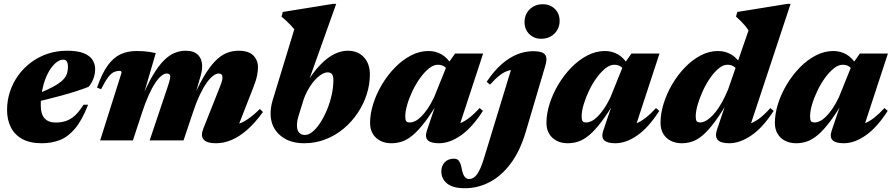

<svg xmlns="http://www.w3.org/2000/svg" viewBox="-20 -746 4744 1020"><path d="M315.5 -429Q299.5 -429 282.8 -417Q266 -405 250.5 -383.2Q235 -361.5 223 -331.5Q211 -301.5 203.8 -265.2Q196.5 -229 196.5 -188Q196.5 -139 217 -117Q237.5 -95 276 -95Q304 -95 328.8 -102.8Q353.5 -110.5 376.8 -131Q400 -151.5 423.5 -189.5H448Q416 -107 378.5 -62.8Q341 -18.5 297.5 -1.8Q254 15 202 15Q140 15 99 -7.2Q58 -29.5 37.8 -69.5Q17.5 -109.5 17.5 -162Q17.5 -212 32.8 -258.5Q48 -305 76.2 -344.5Q104.5 -384 144 -413.8Q183.5 -443.5 232 -460Q280.5 -476.5 336.5 -476.5Q392.5 -476.5 425 -463.2Q457.5 -450 471.5 -427.8Q485.5 -405.5 485.5 -379Q485.5 -352.5 476.2 -328.2Q467 -304 451 -285Q421 -273 384.2 -261.2Q347.5 -249.5 307.5 -238.5Q267.5 -227.5 226.5 -217.5Q185.5 -207.5 147 -199L149 -236Q197 -254 230.8 -269.5Q264.5 -285 286.2 -299.2Q308 -313.5 320 -327.8Q332 -342 336.5 -357.5Q341 -373 341 -391Q341 -404.5 338.2 -412.8Q335.5 -421 330 -425Q324.5 -429 315.5 -429Z M1231 -39 1192.5 -80Q1218.5 -79.5 1243.2 -86.8Q1268 -94 1296.2 -113Q1324.5 -132 1360.5 -167L1377 -151Q1334.5 -92.5 1292.8 -56Q1251 -19.5 1209.8 -2.2Q1168.5 15 1128 15Q1078.5 15 1061.8 -4.8Q1045 -24.5 1059.5 -61L1141 -266.5Q1153.5 -297 1157.8 -311Q1162 -325 1162 -334Q1162 -344 1157 -349.8Q1152 -355.5 1142 -355.5Q1129.5 -355.5 1113.8 -344.5Q1098 -333.5 1080 -309Q1062 -284.5 1042.8 -244.8Q1023.5 -205 1004.5 -147.5L955 0H775L866.5 -272Q874 -294 877.8 -306.8Q881.5 -319.5 883 -326.5Q884.5 -333.5 884.5 -338Q884.5 -347 879.5 -351.2Q874.5 -355.5 865.5 -355.5Q852.5 -355.5 837 -343Q821.5 -330.5 804.5 -305Q787.5 -279.5 769.8 -240.2Q752 -201 734.5 -147.5L686 0H512L625.5 -359Q625.5 -363.5 623.8 -366.5Q622 -369.5 617 -369.5Q599.5 -369.5 585 -363Q570.5 -356.5 554.8 -336Q539 -315.5 517 -272L495.5 -280.5Q521.5 -356 552.2 -398.2Q583 -440.5 620.5 -457.8Q658 -475 704.5 -475Q725.5 -475 741.2 -474Q757 -473 772.5 -470.5Q788 -468 807.5 -464L732 -205.5L728.5 -215Q761.5 -294.5 791.8 -345.5Q822 -396.5 850.8 -425Q879.5 -453.5 908 -465Q936.5 -476.5 966 -476.5Q1010.5 -476.5 1032.2 -454Q1054 -431.5 1054 -394Q1054 -380.5 1050.8 -363.5Q1047.5 -346.5 1039 -319.5L1001.5 -188H989.5Q1026 -275 1058.2 -331.2Q1090.5 -387.5 1120.8 -419Q1151 -450.5 1182 -463.5Q1213 -476.5 1246.5 -476.5Q1301.5 -476.5 1326 -451.2Q1350.5 -426 1350.5 -388Q1350.5 -368.5 1345.2 -342.8Q1340 -317 1325 -279.5Z M1568 -136.5Q1562.5 -120 1560 -105.8Q1557.5 -91.5 1557.5 -80Q1557.5 -54 1569 -41.5Q1580.5 -29 1600.5 -29Q1620 -29 1641 -46.5Q1662 -64 1681.5 -94Q1701 -124 1716.8 -161.8Q1732.5 -199.5 1741.8 -240.5Q1751 -281.5 1751 -320Q1751 -342 1743.8 -351.8Q1736.5 -361.5 1720.5 -361.5Q1708 -361.5 1694.5 -354.5Q1681 -347.5 1666.8 -334.8Q1652.5 -322 1639 -304Q1625.5 -286 1614 -265Q1602.5 -244 1594 -220.5ZM1543.5 -590.5Q1534.5 -601.5 1524 -612.5Q1513.5 -623.5 1501.5 -634.8Q1489.5 -646 1475.5 -658L1482.5 -682.5L1749.5 -725.5H1766L1613.5 -297.5L1603 -295.5Q1642.5 -361.5 1681 -401.2Q1719.5 -441 1756.2 -458.8Q1793 -476.5 1826.5 -476.5Q1881.5 -476.5 1913.2 -442Q1945 -407.5 1945 -350.5Q1945 -297.5 1928.2 -245Q1911.5 -192.5 1880.2 -145.8Q1849 -99 1805.8 -62.8Q1762.5 -26.5 1709.2 -5.8Q1656 15 1595.5 15Q1515.5 15 1466.5 -28.5Q1417.5 -72 1417.5 -143.5Q1417.5 -159 1420 -175.8Q1422.5 -192.5 1427.5 -210Z M2247.5 -51 2305.5 -222.5 2317.5 -221.5Q2274.5 -147 2239.2 -100.5Q2204 -54 2174 -28.8Q2144 -3.5 2116 5.8Q2088 15 2059 15Q2026 15 2000.5 2Q1975 -11 1960.5 -35.2Q1946 -59.5 1946 -93Q1946 -141.5 1962.8 -194.5Q1979.5 -247.5 2009.2 -297.2Q2039 -347 2078.2 -387.2Q2117.5 -427.5 2163 -451.2Q2208.5 -475 2256.5 -475Q2294 -475 2325.5 -457.2Q2357 -439.5 2384 -396L2363 -364Q2356 -381 2342 -391.5Q2328 -402 2306 -402Q2283.5 -402 2259.5 -383Q2235.5 -364 2212.8 -332.8Q2190 -301.5 2172.2 -264.5Q2154.5 -227.5 2143.8 -191.5Q2133 -155.5 2133 -127.5Q2133 -109 2138 -102.2Q2143 -95.5 2158.5 -95.5Q2170.5 -95.5 2185.2 -102.5Q2200 -109.5 2216.5 -125.5Q2233 -141.5 2250.8 -167Q2268.5 -192.5 2286 -229L2356 -402.5L2397.5 -461.5H2546.5L2409.5 -43.5L2387 -81Q2410.5 -84.5 2432.5 -94.8Q2454.5 -105 2477.8 -123.8Q2501 -142.5 2528 -172L2545.5 -157Q2488.5 -68.5 2428.8 -26.8Q2369 15 2312 15Q2268.5 15 2252.5 -1.2Q2236.5 -17.5 2247.5 -51Z M2766.5 -628.5Q2766.5 -656 2779 -677.5Q2791.5 -699 2813.5 -711.2Q2835.5 -723.5 2863 -723.5Q2902 -723.5 2927.5 -698.8Q2953 -674 2953 -634.5Q2953 -607.5 2940.2 -586.2Q2927.5 -565 2905.8 -552.5Q2884 -540 2855.5 -540Q2817 -540 2791.8 -565Q2766.5 -590 2766.5 -628.5ZM2773 -45.5Q2743 56 2693.2 122.5Q2643.5 189 2581 221.5Q2518.5 254 2450 254Q2385.5 254 2355 228.8Q2324.5 203.5 2324.5 164Q2324.5 136 2342.2 116.5Q2360 97 2392.5 97Q2410 97 2419 109.8Q2428 122.5 2433.5 153Q2439.5 183 2449.5 194Q2459.5 205 2472 205Q2484 205 2494.5 199Q2505 193 2514.5 179.8Q2524 166.5 2533.5 144.5Q2543 122.5 2552.5 90.5L2707 -415.5L2740 -376.5Q2709 -378.5 2684.8 -372Q2660.5 -365.5 2636.8 -347.5Q2613 -329.5 2583 -296.5L2565.5 -311.5Q2604 -369.5 2645.2 -405.2Q2686.5 -441 2728.2 -457.5Q2770 -474 2811 -474Q2845.5 -474 2862.5 -466Q2879.5 -458 2882.2 -440.2Q2885 -422.5 2876 -393.5Z M3184.5 -51 3242.5 -222.5 3254.5 -221.5Q3211.5 -147 3176.2 -100.5Q3141 -54 3111 -28.8Q3081 -3.5 3053 5.8Q3025 15 2996 15Q2963 15 2937.5 2Q2912 -11 2897.5 -35.2Q2883 -59.5 2883 -93Q2883 -141.5 2899.8 -194.5Q2916.5 -247.5 2946.2 -297.2Q2976 -347 3015.2 -387.2Q3054.5 -427.5 3100 -451.2Q3145.5 -475 3193.5 -475Q3231 -475 3262.5 -457.2Q3294 -439.5 3321 -396L3300 -364Q3293 -381 3279 -391.5Q3265 -402 3243 -402Q3220.5 -402 3196.5 -383Q3172.5 -364 3149.8 -332.8Q3127 -301.5 3109.2 -264.5Q3091.5 -227.5 3080.8 -191.5Q3070 -155.5 3070 -127.5Q3070 -109 3075 -102.2Q3080 -95.5 3095.5 -95.5Q3107.5 -95.5 3122.2 -102.5Q3137 -109.5 3153.5 -125.5Q3170 -141.5 3187.8 -167Q3205.5 -192.5 3223 -229L3293 -402.5L3334.5 -461.5H3483.5L3346.5 -43.5L3324 -81Q3347.5 -84.5 3369.5 -94.8Q3391.5 -105 3414.8 -123.8Q3438 -142.5 3465 -172L3482.5 -157Q3425.5 -68.5 3365.8 -26.8Q3306 15 3249 15Q3205.5 15 3189.5 -1.2Q3173.5 -17.5 3184.5 -51Z M3907 -351Q3899 -375.5 3883.8 -388.8Q3868.5 -402 3844 -402Q3821.5 -402 3798 -382.5Q3774.5 -363 3752.5 -331.2Q3730.5 -299.5 3713.5 -262.2Q3696.5 -225 3686.2 -189.5Q3676 -154 3676 -127.5Q3676 -109 3681 -102.2Q3686 -95.5 3701.5 -95.5Q3711 -95.5 3724 -101.2Q3737 -107 3752.2 -120Q3767.5 -133 3783.5 -153.5Q3799.5 -174 3816 -203.5Q3832.5 -233 3848.5 -272L3956.5 -584Q3948.5 -597.5 3937.2 -610.5Q3926 -623.5 3913.8 -635.8Q3901.5 -648 3890 -658L3897 -682.5L4163.5 -725.5H4180L3952.5 -38.5L3913.5 -78Q3937.5 -80 3961.5 -88Q3985.5 -96 4012.5 -115.5Q4039.5 -135 4072.5 -172L4090 -157Q4033 -68.5 3972 -26.8Q3911 15 3854 15Q3809.5 15 3793.2 -2.5Q3777 -20 3788.5 -55.5L3844.5 -221.5H3856Q3812 -145.5 3777 -98.5Q3742 -51.5 3712.8 -27Q3683.5 -2.5 3656.5 6.2Q3629.5 15 3602 15Q3569 15 3543.5 2Q3518 -11 3503.5 -35.2Q3489 -59.5 3489 -93Q3489 -141.5 3505.2 -194.5Q3521.5 -247.5 3550.5 -297.2Q3579.5 -347 3618.2 -387.2Q3657 -427.5 3701.8 -451.2Q3746.5 -475 3794.5 -475Q3834 -475 3866.8 -455.2Q3899.5 -435.5 3927.5 -386.5Z M4398 -51 4456 -222.5 4468 -221.5Q4425 -147 4389.8 -100.5Q4354.5 -54 4324.5 -28.8Q4294.5 -3.5 4266.5 5.8Q4238.5 15 4209.5 15Q4176.5 15 4151 2Q4125.5 -11 4111 -35.2Q4096.5 -59.5 4096.5 -93Q4096.5 -141.5 4113.2 -194.5Q4130 -247.5 4159.8 -297.2Q4189.5 -347 4228.8 -387.2Q4268 -427.5 4313.5 -451.2Q4359 -475 4407 -475Q4444.5 -475 4476 -457.2Q4507.5 -439.5 4534.5 -396L4513.5 -364Q4506.5 -381 4492.5 -391.5Q4478.5 -402 4456.5 -402Q4434 -402 4410 -383Q4386 -364 4363.2 -332.8Q4340.5 -301.5 4322.8 -264.5Q4305 -227.5 4294.2 -191.5Q4283.5 -155.5 4283.5 -127.5Q4283.5 -109 4288.5 -102.2Q4293.5 -95.5 4309 -95.5Q4321 -95.5 4335.8 -102.5Q4350.5 -109.5 4367 -125.5Q4383.5 -141.5 4401.2 -167Q4419 -192.5 4436.5 -229L4506.5 -402.5L4548 -461.5H4697L4560 -43.5L4537.5 -81Q4561 -84.5 4583 -94.8Q4605 -105 4628.2 -123.8Q4651.5 -142.5 4678.5 -172L4696 -157Q4639 -68.5 4579.2 -26.8Q4519.5 15 4462.5 15Q4419 15 4403 -1.2Q4387 -17.5 4398 -51Z"/></svg>

Font: Newsreader 36pt ExtraBold
Style: Italic
Weight: 800
Italic angle: -17°
Designer: Hugues Gentile
Foundry: Production Type
Version: Version 1.003